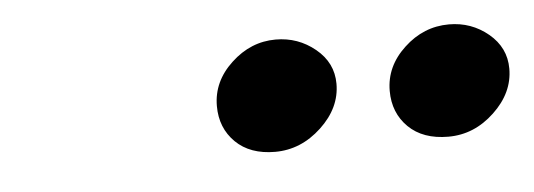

<svg xmlns="http://www.w3.org/2000/svg" viewBox="-26 -824 606 218"><g transform="rotate(-5 277.0 -714.5)"><path d="M281 -651Q252.5 -651 236 -667.2Q219.5 -683.5 219.5 -708.5Q219.5 -736.5 241.8 -757.2Q264 -778 292.5 -778Q318 -778 337.5 -762Q357 -746 357 -722Q357 -694.5 333.8 -672.8Q310.5 -651 281 -651ZM478.5 -651Q449.5 -651 433 -667.2Q416.5 -683.5 416.5 -708.5Q416.5 -736.5 438.8 -757.2Q461 -778 490 -778Q515.5 -778 534.8 -762Q554 -746 554 -722Q554 -694.5 531 -672.8Q508 -651 478.5 -651Z"/></g></svg>

Font: Libre Caslon Text Bold
Style: Italic
Weight: 700
Italic angle: -22.583°
Designer: Pablo Impallari, Rodrigo Fuenzalida, Katja Schimmel
Foundry: Pablo Impallari, Rodrigo Fuenzalida
Version: Version 2.000